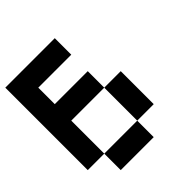

<svg xmlns="http://www.w3.org/2000/svg" viewBox="-202 -889 1029 1029"><g transform="rotate(-45 312.5 -375.0)"><path d="M125 -125H0V-750H375V-625H125V-500H375V-375H125ZM500 -125H375V-375H500ZM375 -125V0H125V-125Z"/></g></svg>

Font: Tiny5
Style: Regular
Weight: 400
Designer: Stefan Schmidt
Foundry: Made with Bits'n'Picas by Kreative Software
Version: Version 1.002; ttfautohint (v1.8.4.7-5d5b)